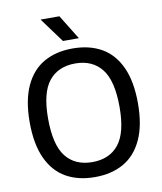

<svg xmlns="http://www.w3.org/2000/svg" viewBox="-101 -1027 939 1116"><g transform="rotate(-10 369.0 -469.0)"><path d="M49.5 -370Q49.5 -499 88.8 -583.8Q128 -668.5 199.5 -709Q271 -749.5 369 -749.5Q467.5 -749.5 539 -709Q610.5 -668.5 649.5 -583.8Q688.5 -499 688.5 -370Q688.5 -241 649.2 -156.2Q610 -71.5 538.5 -31Q467 9.5 369 9.5Q270.5 9.5 199 -31Q127.5 -71.5 88.5 -156.2Q49.5 -241 49.5 -370ZM579.5 -367Q579.5 -522.5 524.8 -591.8Q470 -661 369 -661Q268 -661 213.2 -593Q158.5 -525 158.5 -373Q158.5 -217 213 -148Q267.5 -79 369 -79Q470.5 -79 525 -147.2Q579.5 -215.5 579.5 -367ZM322 -802 215.5 -947H326.5L416 -802Z"/></g></svg>

Font: Encode Sans Medium
Style: Regular
Weight: 500
Designer: Multiple Designers
Foundry: Impallari Type
Version: Version 2.000